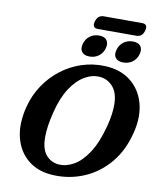

<svg xmlns="http://www.w3.org/2000/svg" viewBox="-107 -1103 998 1202"><g transform="rotate(10 392.0 -502.5)"><path d="M515.5 -714Q613 -710.5 677.8 -660.5Q742.5 -610.5 766.8 -527.8Q791 -445 767 -343Q738.5 -221 670.5 -139.8Q602.5 -58.5 510 -19.5Q417.5 19.5 315.5 14.5Q219 10.5 155 -40.8Q91 -92 69 -178.8Q47 -265.5 75.5 -377Q95 -453 137 -516Q179 -579 237.8 -624.5Q296.5 -670 367.2 -693.5Q438 -717 515.5 -714ZM338 -57Q385 -54 433.2 -81.5Q481.5 -109 523.8 -173.8Q566 -238.5 594.5 -346.5Q605.5 -389 610.2 -424Q615 -459 614.5 -487.5Q614 -559 580.8 -598Q547.5 -637 498.5 -641.5Q449.5 -646.5 400.5 -618.5Q351.5 -590.5 311.2 -529.2Q271 -468 247.5 -373.5Q235 -324 229.2 -284Q223.5 -244 223.5 -212.5Q223.5 -136 255.2 -98.5Q287 -61 338 -57ZM409.5 -756Q375.5 -756 360.5 -774.8Q345.5 -793.5 354 -826Q362.5 -858 387.5 -877Q412.5 -896 446.5 -896Q480.5 -896 495.2 -877Q510 -858 501.5 -826Q493 -794 468.2 -775Q443.5 -756 409.5 -756ZM623.5 -756Q589.5 -756 574.5 -774.8Q559.5 -793.5 568.5 -826Q577 -858 602 -877Q627 -896 660.5 -896Q695.5 -896 710.2 -877Q725 -858 716.5 -826Q708 -794 683.2 -775Q658.5 -756 623.5 -756ZM404 -977Q415.5 -1019.5 454 -1019.5H697.5Q736 -1019.5 725 -977Q714 -935 675 -935H431.5Q393 -935 404 -977Z"/></g></svg>

Font: Fraunces 9pt S100 SemiBold
Style: Italic
Weight: 600
Italic angle: -16°
Version: Version 1.000; ttfautohint (v1.8.3)